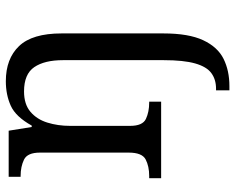

<svg xmlns="http://www.w3.org/2000/svg" viewBox="-96 -490 826 675"><g transform="rotate(-90 317.5 -153.0)"><path d="M337 240V193H343Q375 193 397.5 176.5Q420 160 431.5 119.5Q443 79 443 9V-345Q443 -410 418.5 -446Q394 -482 333 -482Q288 -482 261.5 -459.5Q235 -437 223.5 -400Q212 -363 212 -320V-109Q212 -65 236.5 -53.5Q261 -42 294 -42H297V0H28V-42H36Q70 -42 94 -54.5Q118 -67 118 -114V-426Q118 -470 93.5 -482Q69 -494 36 -494H33V-536H195L208 -455H213Q244 -511 282.5 -528.5Q321 -546 369 -546Q448 -546 492.5 -499.5Q537 -453 537 -350V8Q537 97 513 148Q489 199 447.5 219.5Q406 240 352 240Z"/></g></svg>

Font: Noto Serif Khitan Small Script
Style: Regular
Weight: 400
Designer: LIU Zhao, ZHANG Congyu, Kushim JIANG
Foundry: Guyu Beijing Co. Ltd.
Version: Version 1.000; ttfautohint (v1.8.4.7-5d5b)